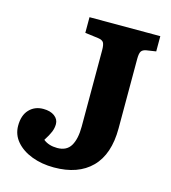

<svg xmlns="http://www.w3.org/2000/svg" viewBox="-107 -787 790 888"><g transform="rotate(15 288.0 -343.0)"><path d="M232 14Q174 14 126.5 -4Q79 -22 51 -54.5Q23 -87 23 -130Q23 -180 49 -207.5Q75 -235 116 -235Q150 -235 170 -220Q190 -205 190 -182Q190 -163 182.5 -144.5Q175 -126 157 -98Q183 -77 224 -77Q269 -77 288.5 -110Q308 -143 308 -202V-567Q308 -593 302 -603.5Q296 -614 275 -617L212 -625V-700H551V-627L505 -620Q488 -617 481.5 -607Q475 -597 475 -570V-238Q475 -114 411.5 -50Q348 14 232 14Z"/></g></svg>

Font: Literata 12pt
Style: Bold
Weight: 700
Designer: Latin by Veronika Burian and Jose Scaglione. Greek by Irene Vlachou. Cyrillic by Vera Evstafieva.
Foundry: TypeTogether
Version: Version 3.002